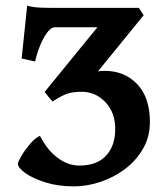

<svg xmlns="http://www.w3.org/2000/svg" viewBox="-20 -643 587 676"><path d="M314 -378.4 165 -285.6 137.2 -319.3 322.8 -546.9H171.9Q160.2 -546.9 146.7 -529.3Q133.3 -511.7 121.8 -484.1Q110.4 -456.5 103.5 -426.3L56.2 -437L75.7 -623Q96.7 -617.2 120.8 -616.2Q145 -615.2 176.3 -615.2H468.8L485.8 -589.4ZM507.8 -213.4Q507.8 -161.6 483.9 -119.9Q460 -78.1 420.7 -48.3Q381.3 -18.6 334 -2.7Q286.6 13.2 240.2 13.2Q184.1 13.2 139.4 -1Q94.7 -15.1 68.8 -33.9Q43 -52.7 43 -66.4Q43 -72.8 54.9 -93.3Q66.9 -113.8 85 -135.3Q103 -156.7 120.6 -165Q145.5 -115.7 182.1 -87.9Q218.8 -60.1 259.3 -60.1Q321.3 -60.1 353.5 -95Q385.7 -129.9 385.7 -188.5Q385.7 -247.1 351.1 -283.4Q316.4 -319.8 267.6 -319.8Q240.7 -319.8 221.2 -314.5Q201.7 -309.1 165 -286.1Q161.6 -288.6 150.6 -302.2Q139.6 -315.9 137.2 -319.8Q161.1 -334.5 200.2 -351.6Q239.3 -368.7 279.5 -381.1Q319.8 -393.6 347.7 -393.6Q418.9 -393.6 463.4 -346.4Q507.8 -299.3 507.8 -213.4Z"/></svg>

Font: Gentium Book Plus
Style: Bold
Weight: 700
Designer: Victor Gaultney, Annie Olsen, Iska Routamaa, Becca Hirsbrunner
Foundry: SIL International
Version: Version 6.101